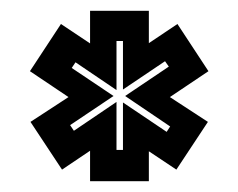

<svg xmlns="http://www.w3.org/2000/svg" viewBox="-20 -784 442 356"><path d="M147 -448V-504.5L95 -469.5L36.5 -558L107 -604L35.5 -652L93 -739.5L147 -703.5V-764H256V-704L309 -739.5L366.5 -652L295 -604L365.5 -558L307 -469.5L256 -503.5V-448ZM196 -506H208V-594L289 -539.5L295.5 -549.5L212 -606L293 -660.5L286 -670.5L208 -618V-708H196V-617L120 -668.5L113 -658L190.5 -606L110 -552L117 -541.5L196 -595Z"/></svg>

Font: Tourney Condensed Regular
Style: Bold
Weight: 700
Width: 3
Designer: Tyler Finck
Foundry: Etcetera Type Co
Version: Version 1.010; ttfautohint (v1.8.3)